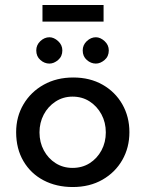

<svg xmlns="http://www.w3.org/2000/svg" viewBox="-20 -743 585 773"><path d="M45 -211Q45 -273 74.5 -323Q104 -373 156 -402Q208 -431 275 -431Q342 -431 393 -402Q444 -373 472.5 -323Q501 -273 501 -211Q501 -149 472.5 -99Q444 -49 392.5 -19.5Q341 10 273 10Q207 10 155.5 -17Q104 -44 74.5 -94Q45 -144 45 -211ZM139 -210Q139 -170 156.5 -137.5Q174 -105 204 -86Q234 -67 272 -67Q311 -67 341 -86Q371 -105 388.5 -137.5Q406 -170 406 -210Q406 -250 388.5 -282.5Q371 -315 341 -334.5Q311 -354 272 -354Q234 -354 203.5 -334Q173 -314 156 -281.5Q139 -249 139 -210ZM126 -540Q126 -562 142.5 -577.5Q159 -593 179 -593Q197 -593 214 -577.5Q231 -562 231 -540Q231 -516 214 -501.5Q197 -487 179 -487Q159 -487 142.5 -501.5Q126 -516 126 -540ZM313 -540Q313 -562 329.5 -577.5Q346 -593 366 -593Q384 -593 401 -577.5Q418 -562 418 -540Q418 -516 401 -501.5Q384 -487 366 -487Q346 -487 329.5 -501.5Q313 -516 313 -540ZM151 -723H397V-656H151Z"/></svg>

Font: Synthetic
Style: Regular
Weight: 400
Designer: Santiago Orozco
Foundry: Typemade
Version: Version 2.000; ttfautohint (v1.8.4.7-5d5b)